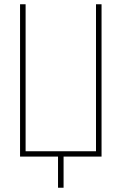

<svg xmlns="http://www.w3.org/2000/svg" viewBox="-20 -734 570 900"><path d="M74 0V-714H100V-25H430V-714H456V0H278V146H252V0Z"/></svg>

Font: Noto Sans Mono Condensed Thin
Style: Regular
Weight: 100
Width: 3
Designer: Monotype Design Team
Foundry: Monotype Imaging Inc.
Version: Version 2.014; ttfautohint (v1.8.4.7-5d5b)